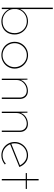

<svg xmlns="http://www.w3.org/2000/svg" viewBox="996 -1788 798 2831"><g transform="rotate(90 1395.5 -373.0)"><path d="M489 -190Q489 -128 463 -83.5Q437 -39 392.5 -16.5Q348 6 293 6Q235 6 186.5 -26.5Q138 -59 114 -110V0H94V-752H114V-269Q137 -322 185.5 -354Q234 -386 294 -386Q347 -386 392 -360Q437 -334 463 -289Q489 -244 489 -190ZM469 -190Q469 -238 447 -279Q425 -320 384.5 -344.5Q344 -369 292 -369Q224 -369 174.5 -327Q125 -285 114 -221V-174Q114 -133 138.5 -95Q163 -57 203.5 -34Q244 -11 292 -11Q374 -11 421.5 -60.5Q469 -110 469 -190Z M794 -387Q848 -387 893.5 -360.5Q939 -334 965.5 -289Q992 -244 992 -190Q992 -136 965.5 -91Q939 -46 893.5 -20Q848 6 794 6Q740 6 694.5 -19.5Q649 -45 623 -90Q597 -135 597 -190Q597 -244 623.5 -289Q650 -334 695 -360.5Q740 -387 794 -387ZM794 -11Q842 -11 882.5 -35Q923 -59 947 -100Q971 -141 971 -190Q971 -238 947 -279.5Q923 -321 882.5 -345Q842 -369 794 -369Q745 -369 704 -343.5Q663 -318 640 -276.5Q617 -235 617 -190Q617 -141 640.5 -100Q664 -59 704.5 -35Q745 -11 794 -11Z M1439 -273V0H1419V-271Q1417 -313 1391.5 -339.5Q1366 -366 1320 -368Q1278 -368 1241.5 -349Q1205 -330 1182.5 -296Q1160 -262 1160 -219V0H1140V-378H1155L1158 -277Q1176 -327 1221 -356Q1266 -385 1322 -385Q1374 -385 1405.5 -354Q1437 -323 1439 -273Z M1926 -273V0H1906V-271Q1904 -313 1878.5 -339.5Q1853 -366 1807 -368Q1765 -368 1728.5 -349Q1692 -330 1669.5 -296Q1647 -262 1647 -219V0H1627V-378H1642L1645 -277Q1663 -327 1708 -356Q1753 -385 1809 -385Q1861 -385 1892.5 -354Q1924 -323 1926 -273Z M2393 -59 2406 -45Q2378 -21 2343.5 -7.5Q2309 6 2271 6Q2216 6 2171 -20Q2126 -46 2100 -91Q2074 -136 2074 -190Q2074 -244 2100.5 -289Q2127 -334 2172 -360.5Q2217 -387 2271 -387Q2331 -387 2375.5 -352Q2420 -317 2443 -259L2107 -123Q2127 -74 2170 -42.5Q2213 -11 2271 -11Q2306 -11 2337.5 -23.5Q2369 -36 2393 -59ZM2094 -190Q2094 -162 2101 -140L2418 -268Q2395 -313 2356.5 -341Q2318 -369 2270 -369Q2222 -369 2181.5 -345Q2141 -321 2117.5 -280Q2094 -239 2094 -190Z M2640 -543V-370H2766V-353H2640V0H2620V-353H2532V-370H2620V-543Z"/></g></svg>

Font: Josefin Sans Thin
Style: Regular
Weight: 250
Designer: Santiago Orozco
Foundry: Typemade
Version: Version 2.000